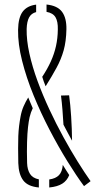

<svg xmlns="http://www.w3.org/2000/svg" viewBox="-20 -825 481 850"><path d="M352 -1Q318 -47 278.2 -111.2Q238.5 -175.5 199.5 -250.2Q160.5 -325 128.5 -403.2Q96.5 -481.5 77.8 -556Q59 -630.5 60 -693Q61 -747.5 80.5 -773.5Q100 -799.5 140 -804.5V-771.5Q118.5 -766 108.8 -747.8Q99 -729.5 98 -697Q97 -647.5 110 -588.5Q123 -529.5 146.2 -466.2Q169.5 -403 199 -339.8Q228.5 -276.5 260.8 -217.8Q293 -159 324.2 -109Q355.5 -59 381 -23ZM152 5Q103 0.5 82.8 -26.5Q62.5 -53.5 61 -103Q60.5 -140 60.2 -169.2Q60 -198.5 61 -222.2Q62 -246 64.5 -267Q67 -288 71 -309Q75.5 -334 84.5 -354.5Q93.5 -375 105 -393.5Q110 -381.5 115 -369.5Q120 -357.5 125 -346Q120.5 -336.5 117 -326.8Q113.5 -317 111 -306Q107 -288 104 -261.8Q101 -235.5 99.8 -196.8Q98.5 -158 100 -103Q101 -74 112.8 -55.2Q124.5 -36.5 152 -31ZM198 5V-30.5Q226.5 -34.5 241 -49.5Q255.5 -64.5 258 -95Q265 -83.5 272.2 -72.2Q279.5 -61 286.5 -50Q277 -25.5 255.8 -12Q234.5 1.5 198 5ZM299 -202Q289.5 -219.5 280 -237Q270.5 -254.5 261 -273Q259 -306 256.5 -338.5Q254 -371 250 -402L286 -403Q291.5 -363.5 295 -308.8Q298.5 -254 299 -202ZM182 -443Q177.5 -453.5 173.8 -464Q170 -474.5 167 -485Q189.5 -519 204.8 -552.5Q220 -586 227.8 -620.8Q235.5 -655.5 236 -694Q237 -729.5 225.8 -748.5Q214.5 -767.5 186 -772.5V-805Q234.5 -800 254.8 -772.5Q275 -745 274 -695Q273 -642 261.8 -602Q250.5 -562 230.2 -524.8Q210 -487.5 182 -443Z"/></svg>

Font: Big Shoulders Stencil Text Thin
Style: Regular
Weight: 100
Designer: Patric King
Foundry: XO Type Co
Version: Version 2.001